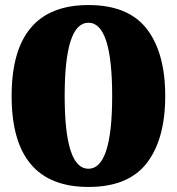

<svg xmlns="http://www.w3.org/2000/svg" viewBox="-20 -730 700 760"><path d="M26 -350Q26 -710 330 -710Q488 -710 561 -615.5Q634 -521 634 -350Q634 -179 561 -84.5Q488 10 330 10Q26 10 26 -350ZM424 -350Q424 -640 330 -640Q236 -640 236 -350Q236 -62 330 -62Q424 -62 424 -350Z"/></svg>

Font: Taviraj Black
Style: Regular
Weight: 900
Designer: Katatrad Team
Foundry: CadsonDemak
Version: Version 1.001